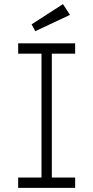

<svg xmlns="http://www.w3.org/2000/svg" viewBox="-20 -910 452 930"><path d="M68 0V-50H181V-650H68V-700H344V-650H231V-50H344V0ZM151 -759 133 -792 285 -890 319 -838Z"/></svg>

Font: Lexend Deca ExtraLight
Style: Regular
Weight: 200
Designer: Bonnie Shaver-Troup, Thomas Jockin
Foundry: Lexend
Version: Version 1.008; ttfautohint (v1.8.4.7-5d5b)